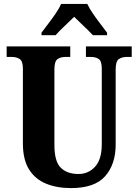

<svg xmlns="http://www.w3.org/2000/svg" viewBox="-20 -951 708 981"><path d="M343 10Q270 10 214.5 -13Q159 -36 128 -86Q97 -136 97 -218V-600Q97 -639 80.5 -649.5Q64 -660 41 -660H14V-714H339V-660H313Q290 -660 274 -649Q258 -638 258 -596V-210Q258 -126 290.5 -94Q323 -62 381 -62Q432 -62 466 -99.5Q500 -137 500 -214V-600Q500 -639 484.5 -649.5Q469 -660 445 -660H419V-714H653V-660H627Q603 -660 587 -649Q571 -638 571 -596V-212Q571 -112 517.5 -51Q464 10 343 10ZM192 -784Q206 -803 226 -829Q246 -855 264.5 -882Q283 -909 292 -931H426Q436 -909 454.5 -882Q473 -855 493 -829Q513 -803 527 -784V-771H455Q445 -782 427.5 -799Q410 -816 391 -834Q372 -852 359 -865Q338 -844 309 -817Q280 -790 264 -771H192Z"/></svg>

Font: Noto Serif Tamil Condensed ExtraBold
Style: Italic
Weight: 800
Width: 3
Italic angle: -12°
Designer: Indian Type Foundry, Tom Grace, and the Monotype Design Team
Foundry: Monotype Imaging Inc.
Version: Version 2.003; ttfautohint (v1.8.4.7-5d5b)